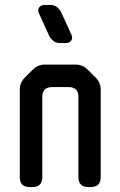

<svg xmlns="http://www.w3.org/2000/svg" viewBox="-20 -746 487 776"><path d="M100 10H111Q151 10 151 -30V-354Q151 -394 191 -394H257Q297 -394 297 -354V-30Q297 10 337 10H347Q387 10 387 -30V-383Q387 -412 367 -432L335 -464Q314 -485 286 -485H162Q133 -485 113 -465L80 -432Q60 -412 60 -383V-30Q60 10 100 10ZM177 -605Q183 -591 194.5 -581.5Q206 -572 223 -572H244Q260 -572 267.5 -581.5Q275 -591 269 -605L229 -693Q223 -707 211.5 -716.5Q200 -726 183 -726H162Q146 -726 138.5 -716.5Q131 -707 137 -693Z"/></svg>

Font: WDXL Lubrifont TC
Style: Regular
Weight: 400
Designer: [WDXL Lubrifont] Copyright 2020-2022 (c) NightFurySL2001, Skr-ZERO; [ZCOOL QingKe HuangYou] Copyright 2018-2022 (c) The 
Version: Version 2.001;hotconv 1.1.1;makeotfexe 2.6.0